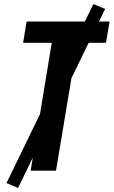

<svg xmlns="http://www.w3.org/2000/svg" viewBox="-20 -841 560 946"><path d="M131 0 235 -630H94L111 -735H520L502 -630H361L256 0ZM69 85 12 61 440 -821 498 -797Z"/></svg>

Font: Iosevka SS04 Extrabold
Style: Italic
Weight: 800
Italic angle: -9°
Monospace: yes
Designer: Belleve Invis
Foundry: Belleve Invis
Version: Version 19.0.0; ttfautohint (v1.8.4)